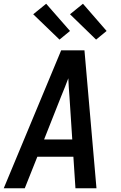

<svg xmlns="http://www.w3.org/2000/svg" viewBox="-23 -1003 643 1023"><path d="M-3 0 303 -735H427L491 0H379L368 -168H176L109 0ZM212 -260H362L347 -490Q345 -514 343.5 -538Q342 -562 341 -586Q332 -562 322.5 -538Q313 -514 303 -490ZM489 -792 350 -927 419 -983 545 -838ZM294 -792 154 -927 223 -983 350 -838Z"/></svg>

Font: Iosevka Aile Semibold Oblique
Style: Regular
Weight: 600
Italic angle: -9°
Designer: Belleve Invis
Foundry: Belleve Invis
Version: Version 31.1.0; ttfautohint (v1.8.4)